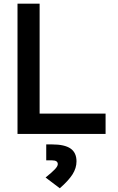

<svg xmlns="http://www.w3.org/2000/svg" viewBox="-20 -713 626 1022"><path d="M73.2 0V-693.4H190.9V-108.4H542V0ZM298.3 289.1 222.7 231.9Q258.3 203.1 272.9 187.3Q287.6 171.4 287.6 160.6Q287.6 140.6 257.8 140.6H226.1V55.7H256.8Q323.7 55.7 355.5 77.6Q387.2 99.6 387.2 146Q387.2 181.6 366 215.1Q344.7 248.5 298.3 289.1Z"/></svg>

Font: Cascadia Mono NF SemiBold
Style: Regular
Weight: 600
Monospace: yes
Designer: Aaron Bell
Foundry: Saja Typeworks
Version: Version 2404.023; ttfautohint (v1.8.4)